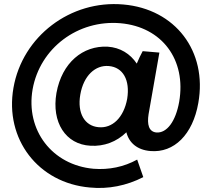

<svg xmlns="http://www.w3.org/2000/svg" viewBox="-20 -731 1038 942"><path d="M424 -16C490 -12 552 -35 600 -82C613 -30 654 5 718 10C834 20 926 -71 953 -226C998 -480 840 -687 585 -709C326 -732 90 -553 46 -300C2 -49 167 167 421 189C511 198 601 180 683 138L653 52C588 88 514 103 439 97C236 79 105 -92 140 -293C176 -495 362 -635 571 -617C775 -599 895 -438 859 -231C842 -136 799 -77 747 -81C710 -85 701 -120 709 -171L762 -473L680 -480C670 -462 660 -440 651 -419C619 -467 570 -498 508 -502C387 -508 284 -424 257 -275C232 -131 302 -22 424 -16ZM463 -107C396 -113 358 -175 374 -267C390 -360 448 -413 514 -407C583 -401 619 -339 604 -246C587 -154 531 -100 463 -107Z"/></svg>

Font: Fixel Display SemiBold
Style: Italic
Weight: 600
Italic angle: -10°
Designer: AlfaBravo + MacPaw
Foundry: Kyrylo Tkachov, Marchela Mozhyna, Serhii Makarenko, Maria Weinstein, Zakhar Kryvoshyya
Version: Version 1.210;Glyphs 3.2 (3217)